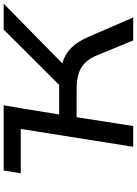

<svg xmlns="http://www.w3.org/2000/svg" viewBox="130 -875 745 1045"><g transform="rotate(-90 502.5 -352.5)"><path d="M82 -612 97 -705H452L436 -612ZM226 0 338 -705H451L402 -403H588L544 -384L864 -705H1005L658 -364L623 -397Q678 -391 715 -372.5Q752 -354 777 -323.5Q802 -293 822 -249L930 0H805L721 -204Q697 -258 655.5 -283Q614 -308 540 -308H387L339 0Z"/></g></svg>

Font: Nunito Sans 7pt Expanded Medium
Style: Italic
Weight: 500
Width: 7
Italic angle: -9°
Designer: Vernon Adams
Foundry: Vernon Adams
Version: Version 3.101;gftools[0.9.27]